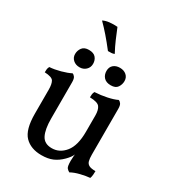

<svg xmlns="http://www.w3.org/2000/svg" viewBox="-194 -923 952 1045"><g transform="rotate(30 282.0 -400.0)"><path d="M225 4Q158 4 120 -35Q82 -74 82 -174V-325Q82 -360 72 -377Q62 -394 16 -396Q16 -407 17 -415.5Q18 -424 23 -433Q54 -435 90.5 -445Q127 -455 150 -467Q159 -464 165.5 -454.5Q172 -445 172 -423V-196Q172 -128 190 -92.5Q208 -57 255 -57Q304 -57 338 -99Q372 -141 372 -228V-330Q372 -365 359 -382.5Q346 -400 297 -401Q297 -412 298 -420.5Q299 -429 304 -438Q343 -440 380.5 -448Q418 -456 440 -467Q449 -464 455.5 -454.5Q462 -445 462 -423V-133L384 -96Q379 -82 370 -70Q361 -58 350 -47Q324 -21 295 -8.5Q266 4 225 4ZM404 9Q394 4 386.5 -5Q379 -14 379 -49Q379 -60 380.5 -80Q382 -100 389 -136H462Q462 -112 466 -97Q470 -82 483 -75Q496 -68 524 -68Q524 -58 523 -45Q522 -32 518 -22Q493 -20 460 -12Q427 -4 404 9ZM362 -514Q333 -514 318 -530Q303 -546 303 -571Q303 -595 318.5 -608.5Q334 -622 359 -622Q384 -622 400 -608Q416 -594 416 -571Q416 -550 404 -532Q392 -514 362 -514ZM166 -514Q141 -514 125 -528.5Q109 -543 109 -565Q109 -587 122 -604.5Q135 -622 164 -622Q194 -622 207.5 -606Q221 -590 221 -567Q221 -544 205 -529Q189 -514 166 -514ZM256 -668Q225 -708 198.5 -738.5Q172 -769 145 -796Q162 -805 186.5 -807.5Q211 -810 235 -808Q248 -776 262.5 -742Q277 -708 296 -673Q287 -669 278 -668.5Q269 -668 256 -668Z"/></g></svg>

Font: Vollkorn
Style: Regular
Weight: 400
Designer: Friedrich Althausen
Foundry: Friedrich Althausen
Version: Version 4.104